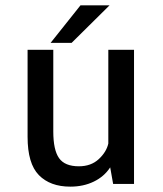

<svg xmlns="http://www.w3.org/2000/svg" viewBox="-20 -687 610 717"><path d="M169 -527 280.5 -667H389L247.5 -527ZM242.5 10Q167.5 10 125.2 -33Q83 -76 83 -176V-501H179V-196Q179 -127 200.5 -96.5Q222 -66 274.5 -66Q320 -66 348.8 -92.8Q377.5 -119.5 384.5 -151V-501H480.5V0H402.5L391.5 -62Q369 -27.5 330.2 -8.8Q291.5 10 242.5 10Z"/></svg>

Font: League Mono Narrow
Style: Regular
Weight: 400
Width: 3
Designer: Tyler Finck
Foundry: The League of Moveable Type / Tyler Finck
Version: Version 2.210